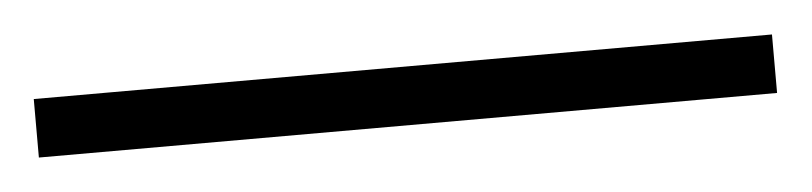

<svg xmlns="http://www.w3.org/2000/svg" viewBox="-25 35 512 121"><g transform="rotate(-5 230.5 95.5)"><path d="M-3 77C-3 77 -3 114 -3 114C-3 114 464 114 464 114C464 114 464 77 464 77C464 77 -3 77 -3 77Z"/></g></svg>

Font: BUSH 25 TRIRONG 0515 A
Style: Regular
Weight: 400
Designer: Katatrad Team
Foundry: CadsonDemak